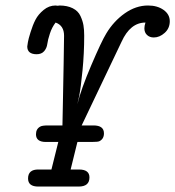

<svg xmlns="http://www.w3.org/2000/svg" viewBox="-20 -456 637 698"><path d="M79.1 -287.1Q80.1 -293 81.5 -303Q83 -313 91.1 -339.1Q99.1 -365.2 109.1 -384.5Q119.1 -403.8 138.7 -419.9Q158.2 -436 182.1 -436Q184.1 -436 186 -435.5Q188 -435.1 189.9 -435.1Q190.9 -435.1 192.9 -435.5Q194.8 -436 195.8 -436Q224.6 -436 244.4 -426Q264.2 -416 272.5 -397.9Q280.8 -379.9 283.4 -364Q286.1 -348.1 286.1 -326.2Q286.1 -262.2 280 -200.2Q273.9 -138.2 268.1 -107.9L261.2 -77.1Q274.4 -131.3 311.8 -218.8Q349.1 -306.2 366.2 -334Q393.1 -378.9 433.6 -407.5Q474.1 -436 518.1 -436Q552.2 -436 574.7 -419.9Q597.2 -403.8 597.2 -378.9Q597.2 -353 578.6 -336.4Q560.1 -319.8 539.1 -319.8Q523.9 -319.8 514.4 -328.9Q504.9 -337.9 504.9 -353Q504.9 -361.8 508.8 -374Q453.6 -374 421.9 -304.2L276.9 0H319.8Q357.9 0 357.9 28.8Q357.9 48.8 341.8 57.1Q336.9 60.1 313 60.1H262.2L261.2 61L236.8 160.2H267.1Q305.2 160.2 305.2 189Q305.2 222.2 266.1 222.2H119.1Q82 222.2 82 192.9Q82 159.7 120.1 160.2H167L191.9 60.1H147Q110.8 60.1 110.8 32.2Q110.8 12.2 127 3.9Q133.8 0 155.8 0H207Q207 -2 208.5 -74.5Q210 -147 211.4 -226.6Q212.9 -306.2 212.9 -326.2Q212.9 -363.3 182.1 -374Q168.9 -356.9 161.4 -334Q153.8 -311 151.9 -295.9Q149.9 -280.8 140.4 -269.8Q130.9 -258.8 112.8 -258.8Q79.1 -259.3 79.1 -287.1Z"/></svg>

Font: CMU Typewriter Text
Style: Italic
Weight: 500
Italic angle: -14.04°
Version: Version 0.7.0